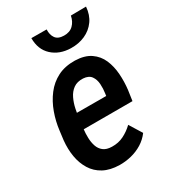

<svg xmlns="http://www.w3.org/2000/svg" viewBox="-184 -831 828 933"><g transform="rotate(-30 230.0 -364.5)"><path d="M207.5 9.8Q155.3 8.8 119.1 -10.7Q83 -30.3 62.3 -64Q41.5 -97.7 34.2 -140.1Q26.9 -182.6 31.7 -230.5L38.1 -281.2Q43.9 -330.1 60.8 -376.7Q77.6 -423.3 106 -460.4Q134.3 -497.6 175.5 -518.6Q216.8 -539.6 272.5 -538.6Q326.2 -537.1 359.1 -514.4Q392.1 -491.7 408 -455.1Q423.8 -418.5 427 -374Q430.2 -329.6 424.8 -285.2L416.5 -228H83L98.1 -314L318.4 -313.5L320.3 -326.7Q324.2 -351.6 322.5 -377.9Q320.8 -404.3 307.6 -422.9Q294.4 -441.4 263.2 -443.4Q230.5 -444.8 209.5 -429.7Q188.5 -414.6 176.3 -389.2Q164.1 -363.8 158.2 -335.2Q152.3 -306.6 149.4 -281.2L143.1 -230Q140.1 -205.6 140.9 -180.7Q141.6 -155.8 148.7 -134.5Q155.8 -113.3 172.6 -99.9Q189.5 -86.4 220.2 -85.9Q256.3 -85 286.1 -99.9Q315.9 -114.7 340.8 -138.7L384.3 -68.4Q363.8 -41 335.2 -23.4Q306.6 -5.9 273.7 2.2Q240.7 10.3 207.5 9.8ZM365.2 -737.8 450.7 -738.8Q447.3 -693.8 424.8 -662.6Q402.3 -631.3 366.2 -615.2Q330.1 -599.1 286.6 -600.1Q223.6 -601.6 183.6 -638.4Q143.6 -675.3 144 -738.8L229.5 -738.3Q228 -708.5 241.5 -689.5Q254.9 -670.4 288.1 -669.9Q320.8 -669.4 340.1 -688.5Q359.4 -707.5 365.2 -737.8Z"/></g></svg>

Font: Roboto Condensed Medium
Style: Italic
Weight: 500
Italic angle: -12°
Designer: Christian Robertson
Foundry: Google
Version: Version 3.0; 2020